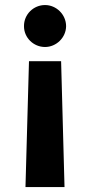

<svg xmlns="http://www.w3.org/2000/svg" viewBox="-20 -573 365 777"><path d="M83.1 183.9H241.1L227.3 -325.3H97.3ZM77.1 -467.3C76.7 -420.8 115.4 -382.8 162.3 -382.8C207.7 -382.8 247.2 -420.8 247.5 -467.3C247.2 -514.6 207.7 -552.6 162.3 -552.6C115.4 -552.6 76.7 -514.6 77.1 -467.3Z"/></svg>

Font: Inter-Hewn
Style: Bold
Weight: 700
Designer: Rasmus Andersson
Foundry: rsms
Version: Version 3.012;git-f93a4a705